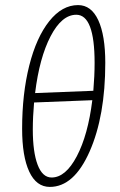

<svg xmlns="http://www.w3.org/2000/svg" viewBox="-20 -727 470 755"><path d="M176 8Q123 8 95 -52Q67 -112 67 -221Q67 -358 95 -469Q123 -580 173.5 -643.5Q224 -707 287 -707Q339 -707 366.5 -647.5Q394 -588 394 -480Q394 -271 332.5 -131.5Q271 8 176 8ZM280 -669Q223 -669 179 -584.5Q135 -500 118 -361L347 -370Q352 -428 352 -480Q352 -669 280 -669ZM183 -29Q238 -29 282 -112.5Q326 -196 343 -333L114 -324Q109 -267 109 -218Q109 -129 128 -79Q147 -29 183 -29Z"/></svg>

Font: Alegreya Sans SC Light
Style: Italic
Weight: 300
Italic angle: -7°
Designer: Juan Pablo del Peral
Foundry: Huerta Tipografica
Version: Version 2.007